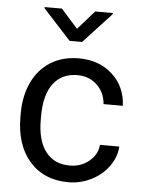

<svg xmlns="http://www.w3.org/2000/svg" viewBox="-54 -793 631 846"><g transform="rotate(5 261.5 -370.0)"><path d="M280.3 -64C233.7 -64 197.9 -80.4 172.9 -113.3C147.8 -146.2 135.3 -193 135.3 -253.9V-271C135.3 -333.5 147.9 -381.3 173.1 -414.3C198.3 -447.3 233.9 -463.9 279.8 -463.9C314 -463.9 342.7 -452.9 366 -430.9C389.2 -408.9 402.2 -380.9 404.8 -346.7H490.2C487.6 -403.3 466.7 -449.4 427.5 -484.9C388.3 -520.3 339 -538.1 279.8 -538.1C231.6 -538.1 189.9 -527 154.5 -504.9C119.2 -482.7 92.1 -451.7 73.2 -411.6C54.4 -371.6 44.9 -325.8 44.9 -274.4V-259.3C44.9 -175.9 66.2 -110.3 108.6 -62.3C151.1 -14.2 208.3 9.8 280.3 9.8C316.1 9.8 350 1.6 382.1 -14.6C414.1 -30.9 439.8 -52.7 459 -80.1C478.2 -107.4 488.6 -136.2 490.2 -166.5H404.8C402.2 -137.2 388.8 -112.8 364.7 -93.3C340.7 -73.7 312.5 -64 280.3 -64ZM259.3 -667 185.5 -750H108.9V-745.1L231.4 -611.3H286.6L410.6 -745.1V-750H332.5Z"/></g></svg>

Font: Roboto1
Style: rg
Weight: 400
Designer: Google
Version: Version 2.137; 2017